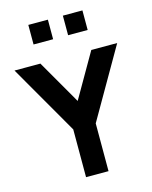

<svg xmlns="http://www.w3.org/2000/svg" viewBox="-143 -1092 941 1185"><g transform="rotate(-15 328.0 -500.0)"><path d="M155.3 -1000H280.3V-875H155.3ZM376 -1000H501V-875H376ZM490.7 -750H656.2L399.9 -305.2V0H256.3V-305.2L0 -750H165.5L328.1 -467.8Z"/></g></svg>

Font: Manrope3 ExtraBold
Style: Bold
Weight: 800
Width: 4
Designer: Mikhail Sharanda
Foundry: Mikhail Sharanda
Version: Version 3.000;PS 003.000;hotconv 1.0.88;makeotf.lib2.5.64775